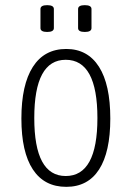

<svg xmlns="http://www.w3.org/2000/svg" viewBox="-20 -719 510 745"><path d="M237 6Q152 6 107.5 -61.5Q63 -129 63 -259Q63 -390 107.5 -459.5Q152 -529 237 -529Q320 -529 364 -460Q408 -391 408 -259Q408 -129 364.5 -61.5Q321 6 237 6ZM235 -36Q358 -36 358 -261Q358 -487 235 -487Q113 -487 113 -261Q113 -36 235 -36ZM309 -595Q283 -595 283 -610V-684Q283 -699 309 -699Q335 -699 335 -684V-610Q335 -595 309 -595ZM163 -595Q137 -595 137 -610V-684Q137 -699 163 -699Q189 -699 189 -684V-610Q189 -595 163 -595Z"/></svg>

Font: Asap Condensed ExtraLight
Style: Regular
Weight: 200
Width: 3
Designer: Pablo Cosgaya
Foundry: Omnibus-Type
Version: Version 3.001; ttfautohint (v1.8.4.7-5d5b)